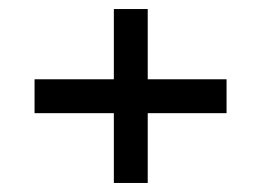

<svg xmlns="http://www.w3.org/2000/svg" viewBox="-20 -485 578 425"><path d="M56.5 -234.5V-309.5H232V-465H307V-309.5H481.5V-234.5H307V-80H232V-234.5Z"/></svg>

Font: Mohave
Style: Regular
Weight: 400
Designer: Gumpita Rahayu
Foundry: Tokotype
Version: Version 2.003; ttfautohint (v1.8.3)